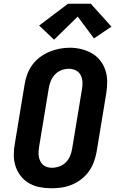

<svg xmlns="http://www.w3.org/2000/svg" viewBox="-20 -1002 640 1030"><path d="M256 8Q224 8 193 2Q162 -4 136 -19Q110 -34 91.5 -57.5Q73 -81 63.5 -110Q54 -139 54 -171Q54 -203 60 -234L112 -549Q116 -576 126 -603Q136 -630 153 -653.5Q170 -677 194 -695Q218 -713 244.5 -724Q271 -735 298.5 -740.5Q326 -746 354 -746Q386 -746 416.5 -738.5Q447 -731 473 -716Q499 -701 517.5 -677.5Q536 -654 545.5 -625Q555 -596 555 -564Q555 -532 550 -501L498 -186Q493 -159 483 -132Q473 -105 456 -81.5Q439 -58 415.5 -40Q392 -22 365 -11Q338 0 310.5 4Q283 8 256 8ZM258 -102Q278 -102 298 -109Q318 -116 333 -131Q348 -146 356 -165.5Q364 -185 367 -204L419 -519Q423 -539 422.5 -559.5Q422 -580 413.5 -597.5Q405 -615 387.5 -624Q370 -633 349 -633Q329 -633 309.5 -625.5Q290 -618 275.5 -603Q261 -588 253 -569Q245 -550 242 -531L190 -216Q188 -203 187 -189.5Q186 -176 188 -163Q190 -150 195.5 -138.5Q201 -127 210 -118.5Q219 -110 232 -106Q245 -102 258 -102ZM270 -789 190 -865 345 -982H467L578 -859L484 -796L397 -913Z"/></svg>

Font: Iosevka Curly Slab XBdExObl
Style: Regular
Weight: 800
Width: 7
Italic angle: -9°
Monospace: yes
Designer: Belleve Invis
Foundry: Belleve Invis
Version: Version 11.1.0; ttfautohint (v1.8.3)